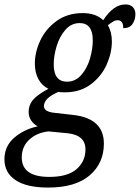

<svg xmlns="http://www.w3.org/2000/svg" viewBox="-57 -605 630 865"><path d="M-37 113Q-37 54 6.5 16Q50 -22 113 -36Q95 -45 83.5 -62Q72 -79 72 -101Q72 -132 91.5 -155Q111 -178 161 -205Q132 -219 116 -248.5Q100 -278 100 -319Q100 -370 124.5 -422.5Q149 -475 198 -510.5Q247 -546 315 -546Q375 -546 408 -514Q454 -585 508 -585Q530 -585 541.5 -573Q553 -561 553 -541Q553 -516 540 -497Q527 -478 498 -478Q499 -494 492.5 -504Q486 -514 473 -514Q463 -514 454.5 -509Q446 -504 438.5 -498.5Q431 -493 429 -491Q447 -461 447 -418Q447 -367 423.5 -314Q400 -261 352 -225Q304 -189 235 -189Q215 -189 206 -191Q141 -163 141 -127Q141 -102 186 -97L274 -87Q411 -71 411 42Q411 130 347 185Q283 240 160 240Q63 240 13 206.5Q-37 173 -37 113ZM361 -423Q361 -501 302 -501Q264 -501 237.5 -470.5Q211 -440 198 -396.5Q185 -353 185 -315Q185 -237 245 -237Q283 -237 309.5 -267.5Q336 -298 348.5 -341.5Q361 -385 361 -423ZM328 68Q328 3 245 -5L161 -13Q108 -7 74.5 24.5Q41 56 41 104Q41 192 165 192Q248 192 288 157Q328 122 328 68Z"/></svg>

Font: Noto Serif Narrow
Style: Italic
Weight: 400
Width: 4
Italic angle: -12°
Designer: Monotype Design Team
Foundry: Monotype Imaging Inc.
Version: Version 1.001